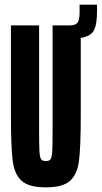

<svg xmlns="http://www.w3.org/2000/svg" viewBox="-20 -797 437 825"><path d="M397 -777V-751Q397 -692 383.5 -666.5Q370 -641 327 -634V-301Q327 -165 319.5 -106.5Q312 -48 281 -20Q250 8 177 8Q104 8 73 -20Q42 -48 34.5 -106.5Q27 -165 27 -301V-688H148V-246Q148 -173 149.5 -147Q151 -121 156.5 -113Q162 -105 177 -105Q192 -105 197.5 -113Q203 -121 204.5 -147Q206 -173 206 -246V-688H281Q305 -688 313.5 -700Q322 -712 322 -744V-777Z"/></svg>

Font: Saira Ultra Condensed ExtraBold
Style: Regular
Weight: 800
Width: 1
Designer: Hector Gatti with collaboration of the Omnibus-Type team
Foundry: Omnibus-Type
Version: Version 1.001; ttfautohint (v1.8)